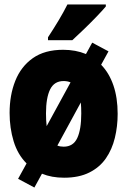

<svg xmlns="http://www.w3.org/2000/svg" viewBox="-20 -786 570 860"><path d="M134 54 61 15 99 -54Q59 -94 41 -153.5Q23 -213 23 -280Q23 -360 48.5 -424Q74 -488 127 -525.5Q180 -563 263 -563Q319 -563 365 -544L393 -595L466 -556L433 -496Q469 -459 488 -403.5Q507 -348 507 -276Q507 -220 494.5 -168.5Q482 -117 454.5 -77Q427 -37 380.5 -13.5Q334 10 267 10Q211 10 168 -8ZM186 -278Q186 -246 189 -221L296 -417Q282 -423 265 -423Q223 -423 204.5 -385.5Q186 -348 186 -278ZM265 -129Q308 -129 326 -167.5Q344 -206 344 -278Q344 -305 342 -327L237 -134Q249 -129 265 -129ZM195 -619Q220 -657 242.5 -694.5Q265 -732 282 -766H454V-757Q438 -738 412 -711Q386 -684 357 -656Q328 -628 304 -606H195Z"/></svg>

Font: Noto Sans Mono Condensed Black
Style: Regular
Weight: 900
Width: 3
Designer: Monotype Design Team
Foundry: Monotype Imaging Inc.
Version: Version 2.014